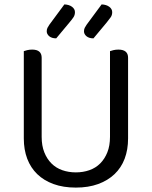

<svg xmlns="http://www.w3.org/2000/svg" viewBox="-20 -838 689 871"><path d="M561 -210Q561 -159 545.5 -118Q530 -77 499.5 -48Q469 -19 425 -3Q381 13 324 13Q267 13 223 -3Q179 -19 149 -48Q119 -77 103.5 -118Q88 -159 88 -210V-606Q93 -608 103.5 -610.5Q114 -613 126 -613Q169 -613 169 -576V-217Q169 -177 181 -147Q193 -117 213.5 -96.5Q234 -76 262.5 -66Q291 -56 324 -56Q357 -56 385.5 -66Q414 -76 434.5 -96.5Q455 -117 467 -147Q479 -177 479 -217V-606Q484 -608 494.5 -610.5Q505 -613 517 -613Q561 -613 561 -576ZM272 -818Q294 -817 307 -807Q320 -797 320 -783Q320 -770 313.5 -760Q307 -750 295 -736L235 -664Q215 -664 203.5 -673.5Q192 -683 192 -696Q192 -705 195.5 -712Q199 -719 204 -726ZM441 -818Q463 -817 476 -807Q489 -797 489 -783Q489 -769 482 -759.5Q475 -750 464 -736L404 -664Q384 -664 372.5 -673.5Q361 -683 361 -696Q361 -705 364.5 -712Q368 -719 373 -726Z"/></svg>

Font: Baloo Thambi 2
Style: Regular
Weight: 400
Designer: Aadarsh Rajan and Ek Type
Foundry: Ek Type
Version: Version 1.640;hotconv 1.0.111;makeotfexe 2.5.65597; ttfautoh